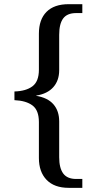

<svg xmlns="http://www.w3.org/2000/svg" viewBox="-20 -780 468 928"><path d="M168 -16.1V-189.9Q168 -247.1 137 -270.3Q106 -293.5 49.8 -295.9V-337.9Q105.5 -339.4 136.7 -362.8Q168 -386.2 168 -442.9V-617.2Q168 -685.5 204.8 -722.7Q241.7 -759.8 312 -759.8H377.9V-716.8H348.1Q304.7 -716.8 285.4 -690.9Q266.1 -665 266.1 -611.8V-440.9Q266.1 -391.1 237.8 -358.9Q209.5 -326.7 154.8 -317.9V-316.9Q210.9 -307.6 238.5 -275.6Q266.1 -243.7 266.1 -192.9V-20Q266.1 32.2 285.6 58.6Q305.2 85 348.1 85H377.9V127.9H312Q242.7 127.9 205.3 89.4Q168 50.8 168 -16.1Z"/></svg>

Font: Noto Serif Gujarati
Style: Regular
Weight: 400
Designer: Indian Type Foundry
Foundry: Monotype Imaging Inc.
Version: Version 1.02